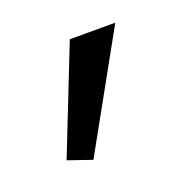

<svg xmlns="http://www.w3.org/2000/svg" viewBox="-48 -786 232 242"><g transform="rotate(-20 68.5 -665.5)"><path d="M42 -589 127 -742H66L10 -600Z"/></g></svg>

Font: Catamaran Thin
Style: Regular
Weight: 100
Designer: Pria Ravichandran
Version: Version 2.000